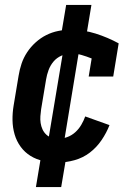

<svg xmlns="http://www.w3.org/2000/svg" viewBox="-20 -648 540 775"><path d="M215 8Q185 8 156 2Q127 -4 103.5 -18.5Q80 -33 63.5 -55.5Q47 -78 39 -105.5Q31 -133 30.5 -162.5Q30 -192 35 -222L55 -342Q59 -367 67 -391Q75 -415 89.5 -437Q104 -459 124 -477Q144 -495 167 -506.5Q190 -518 215 -523Q240 -528 264 -528Q317 -528 366 -512.5Q415 -497 459 -473L437 -339H338L350 -412Q330 -420 309.5 -426Q289 -432 267 -432Q248 -432 228.5 -423.5Q209 -415 196 -399.5Q183 -384 176 -365Q169 -346 166 -327L146 -207Q144 -193 143 -179Q142 -165 144 -151.5Q146 -138 151.5 -126Q157 -114 166.5 -105Q176 -96 188.5 -92Q201 -88 215 -88Q233 -88 251 -94.5Q269 -101 283.5 -114Q298 -127 308 -144Q318 -161 324 -178L422 -143Q410 -112 390 -82.5Q370 -53 342.5 -32Q315 -11 281 -1.5Q247 8 215 8ZM125 107 152 -55 170 -53 240 -472H272L222 -479L247 -628H349L322 -465L303 -467L234 -48H202L252 -41L227 107Z"/></svg>

Font: Iosevka Curly Slab
Style: Bold Italic
Weight: 700
Italic angle: -9°
Monospace: yes
Designer: Belleve Invis
Foundry: Belleve Invis
Version: Version 22.1.2; ttfautohint (v1.8.4)